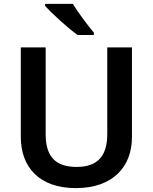

<svg xmlns="http://www.w3.org/2000/svg" viewBox="-20 -958 787 988"><path d="M355 -938H212V-928C244 -891 330 -813 379 -778H463V-790C432 -827 382 -893 355 -938ZM659 -252V-714H532V-268C532 -158 485 -99 374 -99C268 -99 215 -150 215 -267V-714H87V-254C87 -95 185 10 370 10C565 10 659 -104 659 -252Z"/></svg>

Font: Noto Sans Ol Chiki SemiBold
Style: Regular
Weight: 600
Designer: Monotype Design Team, Lewis McGuffie
Foundry: Monotype Imaging Inc.
Version: Version 2.003